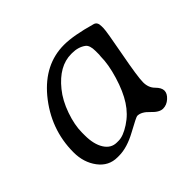

<svg xmlns="http://www.w3.org/2000/svg" viewBox="-113 -608 737 737"><g transform="rotate(-45 255.5 -239.5)"><path d="M118.2 -178.2V-163.1Q118.2 -114.7 136.5 -85.7Q154.8 -56.6 186 -56.6H195.8Q220.7 -56.6 256.8 -80.1Q293 -103.5 317.1 -140.9Q341.3 -178.2 358.4 -234.9Q375.5 -291.5 375.5 -333.5L376.5 -343.3V-362.8Q376.5 -394 362.8 -404.3Q340.3 -420.9 307.1 -420.9H302.2Q236.3 -420.9 180.7 -352.1Q152.8 -317.9 135.5 -268.3Q118.2 -218.8 118.2 -178.2ZM460 -414.6V-402.8Q460 -387.2 440.2 -282.7Q420.4 -178.2 420.4 -148.9Q420.4 -119.6 438.2 -101.8Q456.1 -84 456.1 -68.4Q456.1 -52.7 439.7 -37.8Q423.3 -22.9 403.3 -22.9Q383.3 -22.9 359.6 -48.3Q335.9 -73.7 313.5 -73.7Q307.6 -73.7 253.7 -44.2Q199.7 -14.6 155.8 -14.6H147.5Q100.1 -14.6 70.8 -53.7Q41.5 -92.8 41.5 -147.5Q41.5 -272.9 124 -372.6Q201.7 -465.3 307.6 -465.3Q358.9 -465.3 444.3 -440.9Q460 -436.5 460 -414.6Z"/></g></svg>

Font: Averia Libre Light
Style: Italic
Weight: 300
Italic angle: -8.5°
Version: Version 1.002